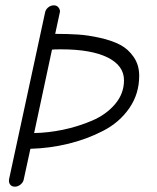

<svg xmlns="http://www.w3.org/2000/svg" viewBox="-20 -694 590 720"><path d="M36 6Q24 6 18 -2Q12 -10 14 -22L149 -647Q151 -658 160.5 -666Q170 -674 182 -674Q194 -674 200.5 -664.5Q207 -655 204 -646L187 -567Q234 -567 272.5 -564.5Q311 -562 355.5 -552Q400 -542 430.5 -526Q461 -510 481.5 -480Q502 -450 502 -410Q502 -342 465 -288.5Q428 -235 367 -203.5Q306 -172 236.5 -155Q167 -138 94 -136L69 -21Q67 -10 57 -2Q47 6 36 6ZM108 -195Q161 -196 216.5 -207.5Q272 -219 325 -241.5Q378 -264 411.5 -303.5Q445 -343 445 -393Q445 -448 383.5 -478.5Q322 -509 209 -509Q185 -509 175 -508Z"/></svg>

Font: Comic Neue
Style: Italic
Weight: 400
Italic angle: -12°
Designer: Craig Rozynski
Foundry: Craig Rozynski
Version: Version 2.003